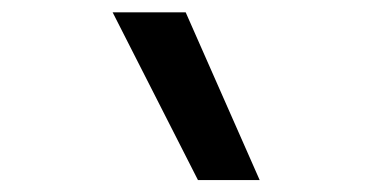

<svg xmlns="http://www.w3.org/2000/svg" viewBox="-20 -815 626 313"><path d="M302.7 -521.5 163.6 -794.9H282.7L403.3 -521.5Z"/></svg>

Font: CaskaydiaMono NF
Style: Regular
Weight: 400
Designer: Aaron Bell
Foundry: Saja Typeworks
Version: Version 2111.001; ttfautohint (v1.8.4);Nerd Fonts 3.1.1